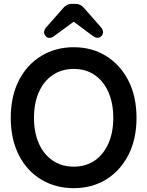

<svg xmlns="http://www.w3.org/2000/svg" viewBox="-20 -964 767 1000"><path d="M364 16Q269 16 194.5 -29Q120 -74 78 -156.5Q36 -239 36 -350Q36 -462 78 -544.5Q120 -627 194.5 -672.5Q269 -718 364 -718Q459 -718 532.5 -672.5Q606 -627 648.5 -544.5Q691 -462 691 -350Q691 -239 648.5 -156.5Q606 -74 532.5 -29Q459 16 364 16ZM364 -96Q427 -96 473 -127.5Q519 -159 544.5 -216.5Q570 -274 570 -350Q570 -427 544.5 -484.5Q519 -542 473 -573.5Q427 -605 364 -605Q302 -605 255 -573.5Q208 -542 182.5 -484.5Q157 -427 157 -350Q157 -274 182.5 -216.5Q208 -159 255 -127.5Q302 -96 364 -96ZM310 -923Q328 -944 355 -944H372Q400 -944 417 -923L505 -823Q526 -797 509 -777Q492 -757 463 -777L364 -851L263 -777Q235 -756 217 -777Q200 -798 222 -823Z"/></svg>

Font: Zen Maru Gothic
Style: Bold
Weight: 700
Designer: Yoshimichi Ohira
Foundry: Positype
Version: Version 1.001